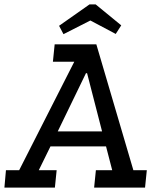

<svg xmlns="http://www.w3.org/2000/svg" viewBox="-41 -851 702 871"><path d="M-14 -79H46L296 -571H199L207 -650H396L564 -79H625L617 0H386L394 -79H468L440 -187H188L135 -79H216L208 0H-21ZM349 -519 221 -255H422L354 -519ZM509 -736 484 -697 369 -758 247 -696 227 -734 365 -831H393Z"/></svg>

Font: Zilla Slab Medium
Style: Regular
Weight: 500
Designer: Typotheque.com
Foundry: Typotheque type foundry
Version: Version 1.1; 2017